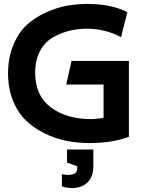

<svg xmlns="http://www.w3.org/2000/svg" viewBox="-20 -717 728 977"><path d="M327 173Q373 173 373 141V129L321 110V44H455V129Q455 182 425.5 211Q396 240 346 240Q318 240 295 231V169Q309 173 327 173ZM344 -407H636V-21Q551 11 435 11Q374 11 317 -0.5Q260 -12 205.5 -39Q151 -66 110.5 -105.5Q70 -145 45.5 -206Q21 -267 21 -343Q21 -424 48 -488.5Q75 -553 117 -591Q159 -629 214.5 -654Q270 -679 321.5 -688Q373 -697 425 -697Q546 -697 628 -655L596 -528Q515 -571 422 -571Q375 -571 331.5 -560Q288 -549 247.5 -525.5Q207 -502 183 -456Q159 -410 159 -348Q159 -230 239 -170.5Q319 -111 442 -111Q472 -111 507 -118V-287H317Z"/></svg>

Font: Techna Sans
Style: Regular
Weight: 400
Designer: Carl Enlund
Version: Version 1.003